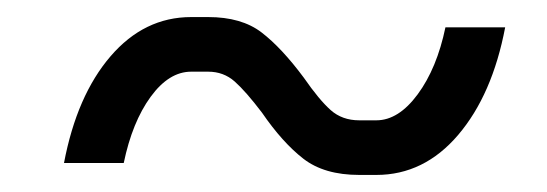

<svg xmlns="http://www.w3.org/2000/svg" viewBox="-20 -434 641 225"><path d="M287 -302Q268 -327 255 -338.5Q242 -350 224 -350H204Q178 -350 156.5 -320.5Q135 -291 125 -243H55Q70 -322 109.5 -368Q149 -414 204 -414H224Q263 -414 286.5 -396Q310 -378 336 -343Q354 -317 367.5 -305Q381 -293 401 -293H421Q447 -293 469.5 -323.5Q492 -354 502 -402H572Q557 -323 517 -276Q477 -229 421 -229H401Q360 -229 335.5 -248Q311 -267 287 -302Z"/></svg>

Font: Bai Jamjuree
Style: Italic
Weight: 400
Italic angle: -10°
Version: Version 1.000; ttfautohint (v1.6)